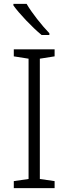

<svg xmlns="http://www.w3.org/2000/svg" viewBox="-20 -968 351 988"><path d="M117 -948H49V-940C78 -899 145 -828 194 -788H234V-797C196 -836 142 -904 117 -948ZM261 0V-36L185 -47V-666L261 -678V-714H51V-678L127 -666V-47L51 -36V0Z"/></svg>

Font: Noto Sans Khmer UI Light
Style: Regular
Weight: 300
Designer: Danh Hong and the Monotype Design Team
Foundry: Monotype Imaging Inc.
Version: Version 2.002